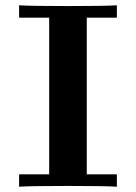

<svg xmlns="http://www.w3.org/2000/svg" viewBox="-20 -706 515 726"><path d="M52.2 0V-46.9H166V-639.2H52.2V-686Q93.3 -683.1 237.1 -683.1Q380.9 -683.1 421.9 -686V-639.2H308.1V-46.9H421.9V0Q380.9 -2.9 237.1 -2.9Q93.3 -2.9 52.2 0Z"/></svg>

Font: CMU Serif
Style: Bold
Weight: 700
Version: Version 0.7.0